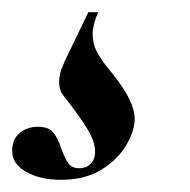

<svg xmlns="http://www.w3.org/2000/svg" viewBox="-96 -20 312 315"><path d="M-76 228Q-76 208 -63.5 198Q-51 188 -34 188Q-16 188 -8.5 197.5Q-1 207 5 225Q11 241 16.5 248.5Q22 256 34 256Q46 256 53 248.5Q60 241 60 229Q60 212 47 191Q34 170 9 138Q1 129 1 114Q1 103 5.5 91.5Q10 80 20 60L49 0H65Q56 21 56 36Q56 52 63 65Q70 78 79 89Q88 100 91 104Q125 147 125 175Q125 194 111.5 217.5Q98 241 71 258Q44 275 4 275Q-30 275 -53 262Q-76 249 -76 228Z"/></svg>

Font: Cormorant Garamond
Style: Bold Italic
Weight: 700
Italic angle: -10°
Designer: Christian Thalmann (Catharsis Fonts)
Foundry: Catharsis Fonts
Version: Version 4.000